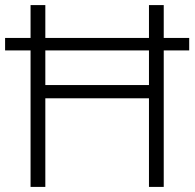

<svg xmlns="http://www.w3.org/2000/svg" viewBox="-20 -734 764 754"><path d="M100 0V-536H0V-585H100V-714H158V-585H565V-714H623V-585H723V-536H623V0H565V-348H158V0ZM158 -400H565V-536H158Z"/></svg>

Font: Noto Sans Bengali UI Light
Style: Regular
Weight: 300
Designer: Jelle Bosma - Monotype Design Team
Foundry: Monotype Imaging Inc.
Version: Version 2.003; ttfautohint (v1.8.4.7-5d5b)